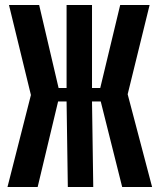

<svg xmlns="http://www.w3.org/2000/svg" viewBox="-20 -750 640 770"><path d="M131 0 213 -343H247L252 0H354L349 -343H384L470 0H590L492 -372L580 -730H462L382 -397H349V-730H247V-397H215L137 -730H16L104 -369L10 0Z"/></svg>

Font: Tekne LDO ExtraBold
Style: Regular
Weight: 800
Monospace: yes
Designer: Alessio Laiso, Mario Rullo, Paolo Rosset
Foundry: Alessio Laiso
Version: Version 1.000;hotconv 1.0.109;makeotfexe 2.5.65596